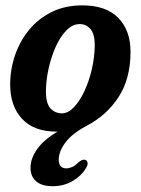

<svg xmlns="http://www.w3.org/2000/svg" viewBox="-20 -470 512 698"><path d="M279 -450.5Q365.5 -450.5 410.2 -404.8Q455 -359 454.5 -279.5Q454 -183 410.8 -116.8Q367.5 -50.5 295.5 -13Q242 15.5 218 47.8Q194 80 193.5 109.5Q193.5 142 220.5 142Q231 142 242.2 137.2Q253.5 132.5 264 121Q279.5 108 289.5 111Q296 112.5 298.2 121Q300.5 129.5 290.5 144Q276 169 244 188Q212 207 171.5 207Q131.5 207 111 188.8Q90.5 170.5 91 139Q91 106.5 114.8 72.5Q138.5 38.5 189 8.5Q187.5 8.5 185.5 8.5Q103.5 8.5 60.2 -38Q17 -84.5 17 -163Q17 -218 34.8 -269.5Q52.5 -321 86 -361.8Q119.5 -402.5 168.2 -426.5Q217 -450.5 279 -450.5ZM205 -58Q227.5 -58 248.8 -80.2Q270 -102.5 287 -139Q304 -175.5 314 -219Q324 -262.5 324.5 -305.5Q324.5 -346 309 -364.2Q293.5 -382.5 270 -382.5Q244 -382.5 221.8 -360Q199.5 -337.5 183 -301Q166.5 -264.5 157 -222.2Q147.5 -180 147 -140.5Q146.5 -94 163.5 -76Q180.5 -58 205 -58Z"/></svg>

Font: Fraunces 144pt SuperSoft SemiBold
Style: Italic
Weight: 600
Italic angle: -16°
Version: Version 1.000;[b76b70a41]